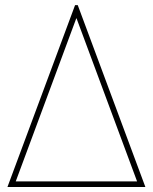

<svg xmlns="http://www.w3.org/2000/svg" viewBox="-20 -748 611 768"><path d="M9.8 0 280.3 -727.5H291L561.5 0ZM43 -22.5H528.3L286.1 -674.8H285.2Z"/></svg>

Font: Inter Display Thin
Style: Regular
Weight: 100
Designer: Rasmus Andersson
Foundry: rsms
Version: Version 4.000;git-a52131595